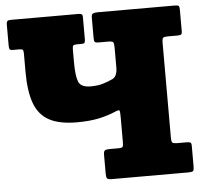

<svg xmlns="http://www.w3.org/2000/svg" viewBox="-53 -805 906 860"><g transform="rotate(-5 400.0 -375.0)"><path d="M479 -586.5Q479 -605.5 474.8 -610.2Q470.5 -615 452 -615H410Q395 -615 392 -619.5Q389 -624 389 -639.5V-729Q389 -744 396.8 -747Q404.5 -750 418 -750H762Q776.5 -750 780.8 -747Q785 -744 785 -729.5V-632.5Q785 -620.5 780.2 -617.8Q775.5 -615 764 -615H722Q704 -615 699.5 -610.8Q695 -606.5 695 -587.5V-161Q695 -143 700 -139Q705 -135 722 -135H761Q773.5 -135 779.2 -132.8Q785 -130.5 785 -118V-25Q785 -8 780.8 -4Q776.5 0 760 0H415Q398 0 394 -5.2Q390 -10.5 390 -28V-110.5Q390 -127.5 396 -131.2Q402 -135 417.5 -135H456Q472.5 -135 475.8 -139.8Q479 -144.5 479 -161V-268.5Q479 -297 477 -302.2Q475 -307.5 457.5 -300Q423 -285 381.5 -276Q340 -267 282 -267Q203 -267 157 -292.2Q111 -317.5 91.5 -371.5Q72 -425.5 72 -512V-595.5Q72 -607.5 68.5 -611.2Q65 -615 54 -615H24.5Q12 -615 9.5 -620Q7 -625 7 -638V-731Q7 -743 11.5 -746.5Q16 -750 27 -750H329.5Q339.5 -750 344.5 -747.5Q349.5 -745 349.5 -734V-634Q349.5 -622 346 -618.5Q342.5 -615 331 -615H311.5Q299 -615 295.5 -611Q292 -607 292 -593.5V-537Q292 -475.5 302.5 -448.8Q313 -422 357 -422Q389 -422 411 -428.5Q433 -435 456 -445.5Q479 -456 479 -496.5Z"/></g></svg>

Font: Besley* Narrow Fatface
Style: Regular
Weight: 900
Width: 4
Designer: Owen Earl
Foundry: indestructible type*
Version: Version 3.000; ttfautohint (v1.8.3)